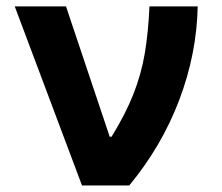

<svg xmlns="http://www.w3.org/2000/svg" viewBox="-20 -565 675 585"><path d="M229.8 0 24.9 -545.5H181.1L314.3 -148.4H320Q363.3 -219.1 386.9 -279.3Q410.5 -339.5 421.2 -402.7Q431.8 -465.9 435.4 -545.5H582.4Q579.5 -401.3 526.3 -260.7Q473 -120 373.9 0Z"/></svg>

Font: Inter Zeller
Style: Bold
Weight: 700
Designer: Rasmus Andersson; Joe Bland
Foundry: zeller
Version: Version 3.015;git-dec3a8cb1